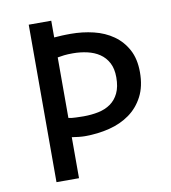

<svg xmlns="http://www.w3.org/2000/svg" viewBox="-76 -728 709 795"><g transform="rotate(-10 278.0 -331.0)"><path d="M97.7 -662.1H192.4V-591.8Q202.6 -592.3 210.7 -593Q218.8 -593.8 226.3 -594Q233.9 -594.2 242.4 -594.5Q251 -594.7 261.7 -594.7Q312 -594.7 358.2 -583.5Q404.3 -572.3 439.7 -547.4Q475.1 -522.5 496.1 -483.4Q517.1 -444.3 517.1 -388.7Q517.1 -329.1 495.1 -286.9Q473.1 -244.6 436 -218Q398.9 -191.4 350.1 -179.2Q301.3 -167 247.1 -167Q235.8 -167 220.2 -168.7Q204.6 -170.4 192.4 -172.4V0H97.7ZM192.4 -253.4Q196.8 -252 205.3 -251Q213.9 -250 223.4 -249.8Q232.9 -249.5 241.5 -249.3Q250 -249 255.4 -249Q289.1 -249 318.4 -255.1Q347.7 -261.2 369.6 -276.6Q391.6 -292 404.3 -318.4Q417 -344.7 417 -384.8Q417 -421.4 403.8 -446Q390.6 -470.7 368.4 -485.6Q346.2 -500.5 317.1 -507.1Q288.1 -513.7 256.8 -513.7Q234.9 -513.7 220.2 -512Q205.6 -510.3 192.4 -507.8Z"/></g></svg>

Font: PT Astra Sans
Style: Regular
Weight: 400
Designer: A.Korolkova, I. Chaeva
Foundry: ParaType Ltd
Version: Version 1.001; ttfautohint (v1.6)